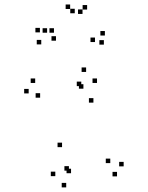

<svg xmlns="http://www.w3.org/2000/svg" viewBox="-20 -823 660 854"><path d="M500.5 -38.5V-58.5H480.5V-38.5ZM530 -83V-103H510V-83ZM470.5 -97.5V-117.5H450.5V-97.5ZM296 -52.5V-72.5H276V-52.5ZM286.5 -64V-84H266.5V-64ZM395.5 -366.5V-386.5H375.5V-366.5ZM411.5 -454V-474H391.5V-454ZM363 -503V-523H343V-503ZM136.5 -454V-474H116.5V-454ZM107.5 -407.5V-427.5H87.5V-407.5ZM158.5 -388.5V-408.5H138.5V-388.5ZM341.5 -440V-460H321.5V-440ZM351 -428.5V-448.5H331V-428.5ZM256 -168.5V-188.5H236V-168.5ZM226 -39.5V-59.5H206V-39.5ZM274.5 10.5V-9.5H254.5V10.5ZM229 -642V-662H209V-642ZM347 -761V-781H327V-761ZM312.5 -764V-784H292.5V-764ZM402.5 -636V-656H382.5V-636ZM442 -624.5V-644.5H422V-624.5ZM446.5 -665V-685H426.5V-665ZM367.5 -780.5V-800.5H347.5V-780.5ZM292 -783V-803H272V-783ZM189.5 -677.5V-697.5H169.5V-677.5ZM220 -677.5V-697.5H200V-677.5ZM157.5 -679V-699H137.5V-679ZM163.5 -625.5V-645.5H143.5V-625.5Z"/></svg>

Font: Monaspace Radon Dots Var
Style: Regular
Weight: 400
Designer: Riley Cran and the Lettermatic Team
Version: Version 1.100 (Monaspace Radon Dots)